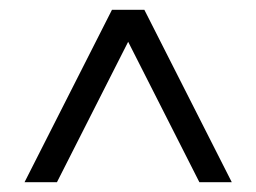

<svg xmlns="http://www.w3.org/2000/svg" viewBox="-20 -720 522 391"><path d="M208 -700H274L452 -349H386ZM30 -349 208 -700H274L96 -349Z"/></svg>

Font: Akshar Light Light
Style: Regular
Weight: 300
Version: Version 1.100